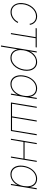

<svg xmlns="http://www.w3.org/2000/svg" viewBox="1558 -2135 781 3937"><g transform="rotate(90 1948.5 -166.5)"><path d="M229 7.8Q166.5 7.8 122.6 -23.9Q78.6 -55.7 57.9 -111.3Q37.1 -167 43.9 -238.3Q49.3 -298.3 71.8 -352.1Q94.2 -405.8 130.9 -447.5Q167.5 -489.3 214.6 -513.2Q261.7 -537.1 315.9 -537.1Q358.4 -537.1 390.1 -522.7Q421.9 -508.3 443.4 -485.6Q464.8 -462.9 476.1 -437Q487.3 -411.1 488.8 -387.7L467.3 -383.3Q465.8 -404.8 455.8 -427.7Q445.8 -450.7 427.2 -470.5Q408.7 -490.2 380.9 -502.4Q353 -514.6 315.9 -514.6Q265.1 -514.6 221.9 -491.9Q178.7 -469.2 145.5 -430.4Q112.3 -391.6 91.6 -341.1Q70.8 -290.5 65.9 -234.9Q59.6 -169.4 77.6 -119.9Q95.7 -70.3 134.5 -42.5Q173.3 -14.6 229 -14.6Q266.6 -14.6 299.1 -27.1Q331.5 -39.6 357.7 -59.8Q383.8 -80.1 401.9 -103.3Q419.9 -126.5 428.7 -148.4L450.2 -142.6Q440.9 -118.7 421.1 -92.3Q401.4 -65.9 372.6 -43.2Q343.8 -20.5 307.4 -6.3Q271 7.8 229 7.8Z M657.7 0 741.7 -506.8H556.6L560.5 -529.3H953.1L949.2 -506.8H763.7L680.2 0Z M912.6 204.1 1034.2 -529.3H1056.6L1033.7 -389.6H1034.7Q1053.7 -433.1 1086.9 -466.3Q1120.1 -499.5 1162.6 -518.3Q1205.1 -537.1 1251 -537.1Q1306.6 -537.1 1347.2 -510.5Q1387.7 -483.9 1409.9 -436.8Q1432.1 -389.6 1432.1 -326.7Q1432.1 -266.1 1413.3 -206.3Q1394.5 -146.5 1359.1 -97.7Q1323.7 -48.8 1274.4 -19.5Q1225.1 9.8 1163.6 9.8Q1116.2 9.8 1080.1 -9Q1043.9 -27.8 1021.7 -61Q999.5 -94.2 993.2 -137.2H991.7L935.1 204.1ZM1164.1 -12.7Q1220.2 -12.7 1265.4 -40Q1310.5 -67.4 1342.8 -112.8Q1375 -158.2 1392.3 -213.9Q1409.7 -269.5 1409.7 -326.2Q1409.7 -412.1 1366.7 -463.4Q1323.7 -514.6 1250.5 -514.6Q1193.8 -514.6 1148.7 -487.1Q1103.5 -459.5 1071.8 -413.8Q1040 -368.2 1023.4 -312Q1006.8 -255.9 1006.8 -198.7Q1006.8 -114.3 1048.3 -63.5Q1089.8 -12.7 1164.1 -12.7Z M1704.1 9.8Q1639.6 9.8 1595.7 -24.9Q1551.8 -59.6 1533.9 -121.3Q1516.1 -183.1 1529.3 -263.7Q1543 -343.8 1581.3 -405.5Q1619.6 -467.3 1675 -502.2Q1730.5 -537.1 1794.4 -537.1Q1841.3 -537.1 1877.4 -518.1Q1913.6 -499 1935.8 -465.8Q1958 -432.6 1962.4 -389.6H1963.9L1987.3 -529.3H2009.8L1921.9 0H1899.4L1921.9 -136.7H1920.4Q1901.4 -94.2 1867.9 -61Q1834.5 -27.8 1792.5 -9Q1750.5 9.8 1704.1 9.8ZM1705.6 -12.7Q1764.6 -12.7 1814 -44.7Q1863.3 -76.7 1897.2 -133.1Q1931.2 -189.5 1943.4 -263.7Q1955.6 -338.4 1941.4 -394.8Q1927.2 -451.2 1889.4 -482.9Q1851.6 -514.6 1793 -514.6Q1735.4 -514.6 1684.8 -482.9Q1634.3 -451.2 1599.4 -394.8Q1564.5 -338.4 1551.8 -263.7Q1539.6 -189.5 1554.9 -133.1Q1570.3 -76.7 1609.1 -44.7Q1647.9 -12.7 1705.6 -12.7Z M2168.9 -529.3H2191.4L2107.4 -22.5H2366.2L2450.2 -529.3H2472.7L2388.7 -22.5H2647.5L2731.4 -529.3H2753.9L2666 0H2081.1Z M3246.6 -279.8 3242.7 -257.3H2882.3L2886.2 -279.8ZM2935.5 -529.3 2847.7 0H2825.2L2913.1 -529.3ZM3299.8 -529.3 3211.9 0H3189.5L3277.3 -529.3Z M3556.2 9.8Q3491.7 9.8 3447.8 -24.9Q3403.8 -59.6 3386 -121.3Q3368.2 -183.1 3381.3 -263.7Q3395 -343.8 3433.3 -405.5Q3471.7 -467.3 3527.1 -502.2Q3582.5 -537.1 3646.5 -537.1Q3693.4 -537.1 3729.5 -518.1Q3765.6 -499 3787.8 -465.8Q3810.1 -432.6 3814.5 -389.6H3815.9L3839.4 -529.3H3861.8L3773.9 0H3751.5L3773.9 -136.7H3772.5Q3753.4 -94.2 3720 -61Q3686.5 -27.8 3644.5 -9Q3602.5 9.8 3556.2 9.8ZM3557.6 -12.7Q3616.7 -12.7 3666 -44.7Q3715.3 -76.7 3749.3 -133.1Q3783.2 -189.5 3795.4 -263.7Q3807.6 -338.4 3793.5 -394.8Q3779.3 -451.2 3741.5 -482.9Q3703.6 -514.6 3645 -514.6Q3587.4 -514.6 3536.9 -482.9Q3486.3 -451.2 3451.4 -394.8Q3416.5 -338.4 3403.8 -263.7Q3391.6 -189.5 3407 -133.1Q3422.4 -76.7 3461.2 -44.7Q3500 -12.7 3557.6 -12.7Z"/></g></svg>

Font: Inter 24pt Thin
Style: Italic
Weight: 250
Italic angle: -9.3988°
Version: Version 4.001;git-66647c0bb